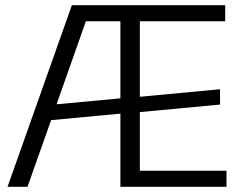

<svg xmlns="http://www.w3.org/2000/svg" viewBox="-20 -720 942 740"><path d="M257 -700H848V-638H519V-347L828 -376V-317L519 -288V-62H853V0H444V-282L177 -257L86 0H9ZM311 -638 198 -318 444 -341V-638Z"/></svg>

Font: Pathway Extreme 8pt Thin 12pt Light
Style: Regular
Weight: 300
Version: Version 1.001;gftools[0.9.26]